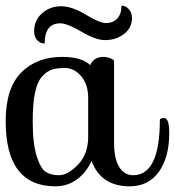

<svg xmlns="http://www.w3.org/2000/svg" viewBox="-20 -652 615 675"><path d="M542 -231Q543 -237 557 -237Q575 -237 575 -184Q575 -99 538.5 -48Q502 3 436 3Q335 3 302 -86Q283 -45 250 -21Q217 3 175 3Q0 3 0 -226Q0 -342 54.5 -397Q109 -452 199 -452Q268 -452 297 -423Q310 -452 343 -452Q355 -452 364.5 -448.5Q374 -445 378 -442L381 -438V-151Q381 -94 399 -65Q417 -36 448 -36Q542 -36 542 -231ZM187 -36Q219 -36 254.5 -73.5Q290 -111 290 -171V-308Q290 -355 265.5 -384Q241 -413 208 -413Q180 -413 162 -407Q144 -401 127.5 -382.5Q111 -364 103 -325.5Q95 -287 95 -226Q95 -147 109 -103Q123 -59 141 -47.5Q159 -36 187 -36ZM349 -511Q317 -511 266.5 -540.5Q216 -570 192 -570Q137 -570 137 -499Q122 -499 111 -510.5Q100 -522 100 -542Q100 -581 128 -605.5Q156 -630 195 -630Q233 -630 281.5 -600.5Q330 -571 352 -571Q378 -571 392.5 -587Q407 -603 407 -632Q422 -632 433 -619.5Q444 -607 444 -589Q444 -554 416 -532.5Q388 -511 349 -511Z"/></svg>

Font: Sofia
Style: Regular
Weight: 400
Designer: Paula Nazal and Daniel Hernndez
Foundry: Paula Nazal, Daniel Hernndez
Version: Version 1.001